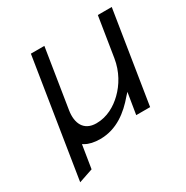

<svg xmlns="http://www.w3.org/2000/svg" viewBox="-131 -534 743 765"><g transform="rotate(-30 241.0 -151.0)"><path d="M24 120 89 98 106 -8 113 -4C130 6 153 11 180 11C256 11 312 -34 355 -85L367 -98L351 0H415L482 -422H418L389 -240C380 -183 352 -137 319 -105C289 -76 248 -51 198 -51C140 -51 120 -95 129 -151L172 -422H110Z"/></g></svg>

Font: Charger Sport
Style: LitObl
Weight: 300
Designer: Jasper
Foundry: Cannot Into Space Fonts
Version: Version 1.1